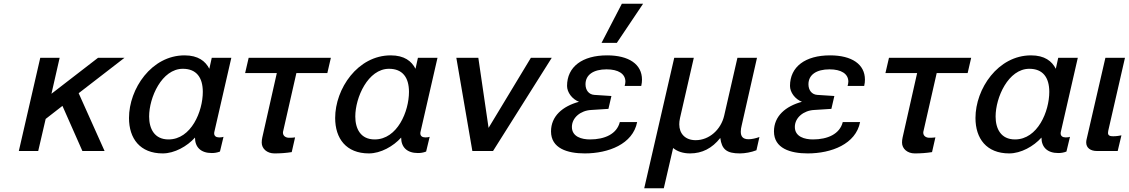

<svg xmlns="http://www.w3.org/2000/svg" viewBox="-20 -810 6055 1030"><path d="M300 -500H196L81 0H185L225 -172L315 -242L422 0H541L402 -310L648 -500H506L256 -307Z M780 -185C780 -287 848 -441 961 -441C1033 -441 1068 -395 1068 -317C1068 -213 1006 -62 884 -62C808 -62 780 -120 780 -185ZM672 -177C672 -67 731 13 853 13C916 13 984 -25 1026 -72C1026 -20 1058 11 1116 11C1130 11 1145 9 1160 3L1179 -76C1174 -74 1166 -73 1159 -73H1154C1139 -73 1129 -81 1129 -94C1129 -96 1129 -100 1130 -103L1221 -500H1116L1103 -441C1082 -482 1043 -513 970 -513C793 -513 672 -334 672 -177Z M1736 -418 1755 -500H1314L1295 -418H1465L1387 -72C1385 -65 1384 -52 1384 -45C1384 -12 1413 13 1452 13C1483 13 1514 11 1545 6L1563 -73C1555 -72 1547 -71 1539 -71H1530C1514 -71 1498 -80 1498 -98C1498 -101 1498 -103 1499 -106L1570 -418Z M1886 -185C1886 -287 1954 -441 2067 -441C2139 -441 2174 -395 2174 -317C2174 -213 2112 -62 1990 -62C1914 -62 1886 -120 1886 -185ZM1778 -177C1778 -67 1837 13 1959 13C2022 13 2090 -25 2132 -72C2132 -20 2164 11 2222 11C2236 11 2251 9 2266 3L2285 -76C2280 -74 2272 -73 2265 -73H2260C2245 -73 2235 -81 2235 -94C2235 -96 2235 -100 2236 -103L2327 -500H2222L2209 -441C2188 -482 2149 -513 2076 -513C1899 -513 1778 -334 1778 -177Z M2940 -500H2828L2601 -124L2546 -500H2428L2514 0H2625Z M3430 -790H3316L3207 -580H3289ZM3022 -349C3022 -315 3049 -278 3086 -264C2998 -240 2936 -187 2936 -105C2936 -14 3024 13 3117 13C3244 13 3375 -37 3398 -155H3305C3289 -91 3224 -62 3145 -62C3101 -62 3048 -76 3048 -129C3048 -179 3095 -217 3151 -220L3244 -226L3260 -295L3168 -301C3139 -303 3121 -326 3121 -358C3121 -409 3164 -438 3234 -438C3297 -438 3335 -414 3335 -372C3335 -364 3333 -357 3331 -349H3420C3423 -361 3424 -373 3424 -383C3424 -465 3354 -513 3237 -513C3104 -513 3022 -452 3022 -349Z M3436 200H3541L3591 -16C3614 3 3645 13 3682 13C3746 13 3800 -14 3844 -70C3852 -8 3879 13 3949 13C3976 13 4010 7 4038 -4L4054 -75C4035 -68 4013 -63 3996 -63C3964 -63 3954 -79 3954 -104C3954 -115 3956 -126 3959 -138L4041 -500H3936L3865 -190C3848 -115 3785 -58 3712 -58C3656 -58 3624 -93 3624 -143C3624 -153 3625 -164 3628 -177L3702 -500H3597Z M4218 -349C4218 -315 4245 -278 4282 -264C4194 -240 4132 -187 4132 -105C4132 -14 4220 13 4313 13C4440 13 4571 -37 4594 -155H4501C4485 -91 4420 -62 4341 -62C4297 -62 4244 -76 4244 -129C4244 -179 4291 -217 4347 -220L4440 -226L4456 -295L4364 -301C4335 -303 4317 -326 4317 -358C4317 -409 4360 -438 4430 -438C4493 -438 4531 -414 4531 -372C4531 -364 4529 -357 4527 -349H4616C4619 -361 4620 -373 4620 -383C4620 -465 4550 -513 4433 -513C4300 -513 4218 -452 4218 -349Z M5171 -418 5190 -500H4749L4730 -418H4900L4822 -72C4820 -65 4819 -52 4819 -45C4819 -12 4848 13 4887 13C4918 13 4949 11 4980 6L4998 -73C4990 -72 4982 -71 4974 -71H4965C4949 -71 4933 -80 4933 -98C4933 -101 4933 -103 4934 -106L5005 -418Z M5321 -185C5321 -287 5389 -441 5502 -441C5574 -441 5609 -395 5609 -317C5609 -213 5547 -62 5425 -62C5349 -62 5321 -120 5321 -185ZM5213 -177C5213 -67 5272 13 5394 13C5457 13 5525 -25 5567 -72C5567 -20 5599 11 5657 11C5671 11 5686 9 5701 3L5720 -76C5715 -74 5707 -73 5700 -73H5695C5680 -73 5670 -81 5670 -94C5670 -96 5670 -100 5671 -103L5762 -500H5657L5644 -441C5623 -482 5584 -513 5511 -513C5334 -513 5213 -334 5213 -177Z M5809 -62C5808 -58 5807 -52 5807 -46C5807 -16 5831 0 5864 0H5976L5996 -84C5988 -82 5968 -79 5952 -79C5936 -79 5924 -82 5924 -97C5924 -102 5926 -113 5927 -116L6015 -500H5910Z"/></svg>

Font: Perun Medium Italic
Style: Regular
Weight: 500
Italic angle: -12°
Foundry: Copyright (c) Stefan Peev, Context Ltd, 2016
Version: Version 1.026